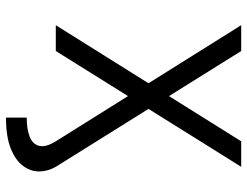

<svg xmlns="http://www.w3.org/2000/svg" viewBox="-112 -546 824 640"><g transform="rotate(90 300.0 -226.0)"><path d="M372 166V97Q409 97 434.5 87.5Q460 78 466 56Q472 34 451 0H536Q551 26 551.5 54.5Q552 83 533.5 108.5Q515 134 475.5 150Q436 166 372 166ZM451 0 64 -618H150L536 0ZM64 0 451 -618H536L150 0Z"/></g></svg>

Font: Victor Mono
Style: Regular
Weight: 400
Monospace: yes
Designer: Rune Bjørnerås
Version: Version 1.561;gftools[0.9.30]